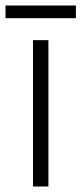

<svg xmlns="http://www.w3.org/2000/svg" viewBox="-40 -678 296 698"><path d="M136 0H80V-532H136ZM236 -658V-612H-20V-658Z"/></svg>

Font: Noto Sans Khmer UI SemiCondensed Light
Style: Regular
Weight: 300
Width: 4
Designer: Danh Hong and the Monotype Design Team
Foundry: Monotype Imaging Inc.
Version: Version 2.002; ttfautohint (v1.8.4.7-5d5b)